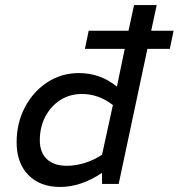

<svg xmlns="http://www.w3.org/2000/svg" viewBox="-20 -730 709 762"><path d="M219 12Q139 12 92.5 -35.5Q46 -83 46 -165Q46 -242 79 -304.5Q112 -367 168 -403.5Q224 -440 293 -440Q379 -440 444 -386L475 -536H317L332 -608H490L512 -710H602L580 -608H669L654 -536H565L451 0H385V-44Q301 12 219 12ZM246 -72Q280 -72 317 -83.5Q354 -95 385 -116L428 -313Q372 -357 305 -357Q257 -357 219.5 -333Q182 -309 160 -267.5Q138 -226 138 -173Q138 -125 166 -98.5Q194 -72 246 -72Z"/></svg>

Font: Sometype Mono Medium
Style: Italic
Weight: 500
Italic angle: -12°
Monospace: yes
Designer: Ryoichi Tsunekawa
Foundry: Dharma Type
Version: Version 1.000; ttfautohint (v1.8.3)